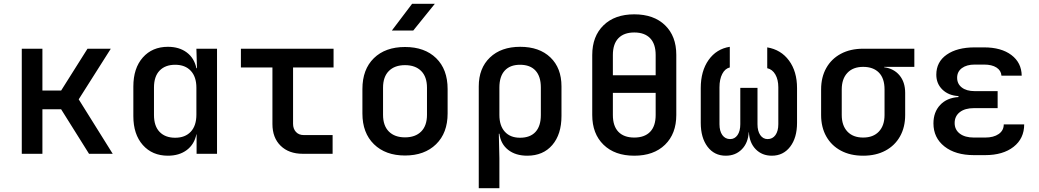

<svg xmlns="http://www.w3.org/2000/svg" viewBox="-20 -805 5440 1005"><path d="M94 0V-550H202V-331H300L438 -550H560L392 -285L570 0H446L300 -233H202V0Z M859 10Q777 10 727.5 -46Q678 -102 678 -197V-352Q678 -448 727.5 -504Q777 -560 859 -560Q918 -560 957.5 -530.5Q997 -501 1008 -448H1011L1008 -550H1116V0H1009V-102H1008Q997 -49 957.5 -19.5Q918 10 859 10ZM897 -84Q949 -84 978.5 -115.5Q1008 -147 1008 -205V-346Q1008 -403 978.5 -434.5Q949 -466 897 -466Q845 -466 815.5 -435.5Q786 -405 786 -347V-203Q786 -145 815.5 -114.5Q845 -84 897 -84Z M1565 0Q1492 0 1449 -42Q1406 -84 1406 -156V-452H1241V-550H1726V-452H1514V-157Q1514 -131 1529 -114.5Q1544 -98 1570 -98H1721V0Z M2100 9Q1998 9 1937.5 -50Q1877 -109 1877 -211V-339Q1877 -442 1937 -500.5Q1997 -559 2100 -559Q2203 -559 2263 -500.5Q2323 -442 2323 -339V-211Q2323 -109 2262.5 -50Q2202 9 2100 9ZM2100 -86Q2154 -86 2184.5 -116.5Q2215 -147 2215 -204V-346Q2215 -403 2184.5 -433.5Q2154 -464 2100 -464Q2046 -464 2015.5 -433.5Q1985 -403 1985 -346V-204Q1985 -147 2015.5 -116.5Q2046 -86 2100 -86ZM2031 -645 2137 -785H2256L2143 -645Z M2486 180V-353Q2486 -448 2544.5 -504Q2603 -560 2703 -560Q2803 -560 2861 -504.5Q2919 -449 2919 -353V-198Q2919 -102 2871 -46Q2823 10 2740 10Q2679 10 2640 -20.5Q2601 -51 2594 -105H2591L2594 23V180ZM2702 -84Q2755 -84 2783 -114.5Q2811 -145 2811 -203V-347Q2811 -405 2783 -435.5Q2755 -466 2702 -466Q2650 -466 2622 -435.5Q2594 -405 2594 -347V-203Q2594 -147 2622.5 -115.5Q2651 -84 2702 -84Z M3300 10Q3198 10 3139 -47.5Q3080 -105 3080 -203V-517Q3080 -615 3139 -672.5Q3198 -730 3300 -730Q3402 -730 3461 -673Q3520 -616 3520 -518V-203Q3520 -105 3461 -47.5Q3402 10 3300 10ZM3188 -411H3412V-517Q3412 -575 3383 -605Q3354 -635 3300 -635Q3246 -635 3217 -605Q3188 -575 3188 -517ZM3300 -85Q3354 -85 3383 -115Q3412 -145 3412 -203V-319H3188V-203Q3188 -145 3217 -115Q3246 -85 3300 -85Z M3779 10Q3719 10 3683.5 -37Q3648 -84 3648 -162V-344Q3648 -433 3689 -491Q3730 -549 3800 -560V-452Q3775 -446 3760.5 -418Q3746 -390 3746 -348V-155Q3746 -119 3761 -98Q3776 -77 3802 -77Q3826 -77 3840.5 -98Q3855 -119 3855 -155V-345H3945V-155Q3945 -119 3959.5 -98Q3974 -77 3998 -77Q4024 -77 4039 -98Q4054 -119 4054 -155V-348Q4054 -388 4038.5 -415Q4023 -442 3996 -448V-557Q4068 -545 4110 -488Q4152 -431 4152 -344V-162Q4152 -84 4116 -37Q4080 10 4020 10Q3969 10 3936 -23.5Q3903 -57 3900 -113H3899Q3896 -57 3863 -23.5Q3830 10 3779 10Z M4498 10Q4431 10 4381.5 -16.5Q4332 -43 4305 -91Q4278 -139 4278 -203V-337Q4278 -401 4305 -449Q4332 -497 4381.5 -523.5Q4431 -550 4498 -550H4766V-455H4608V-453Q4659 -446 4688.5 -410.5Q4718 -375 4718 -319V-203Q4718 -139 4691 -91Q4664 -43 4614.5 -16.5Q4565 10 4498 10ZM4498 -85Q4551 -85 4580.5 -116.5Q4610 -148 4610 -203V-337Q4610 -395 4580.5 -425Q4551 -455 4498 -455Q4445 -455 4415.5 -423.5Q4386 -392 4386 -337V-203Q4386 -148 4415.5 -116.5Q4445 -85 4498 -85Z M5137 7H5078Q4981 7 4923.5 -38.5Q4866 -84 4866 -159Q4866 -218 4901 -255.5Q4936 -293 4997 -297V-302Q4945 -305 4913 -336Q4881 -367 4881 -414Q4881 -481 4935.5 -519Q4990 -557 5082 -557H5131Q5221 -557 5274 -517Q5327 -477 5328 -409H5222Q5220 -436 5196 -451.5Q5172 -467 5131 -467H5082Q5040 -467 5015 -448.5Q4990 -430 4990 -398Q4990 -366 5014.5 -347Q5039 -328 5082 -328H5202V-239H5078Q5031 -239 5004 -218Q4977 -197 4977 -161Q4977 -126 5004 -105.5Q5031 -85 5078 -85H5137Q5181 -85 5207.5 -103.5Q5234 -122 5234 -154H5341Q5341 -80 5285.5 -36.5Q5230 7 5137 7Z"/></svg>

Font: JetBrains Mono NL SemiBold
Style: Regular
Weight: 600
Designer: Philipp Nurullin, Konstantin Bulenkov
Foundry: JetBrains
Version: Version 2.304; ttfautohint (v1.8.4.7-5d5b)